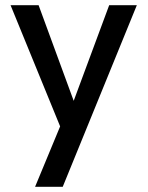

<svg xmlns="http://www.w3.org/2000/svg" viewBox="-20 -513 566 736"><path d="M114.5 203 210.5 -28.5 20.5 -493H128L262.5 -126.5L398.5 -493H504.5L220.5 203Z"/></svg>

Font: HK Grotesk Medium
Style: Regular
Weight: 500
Designer: Alfredo Marco Pradil
Foundry: Hanken Design Co.
Version: Version 3.001;FEAKit 1.0